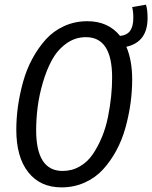

<svg xmlns="http://www.w3.org/2000/svg" viewBox="-20 -790 652 822"><path d="M611.8 -712.9Q611.8 -609.9 521 -589.8Q545.9 -530.8 545.9 -450.2Q545.9 -399.4 538.8 -347.7Q531.7 -295.9 517.1 -243.2Q502.4 -190.4 477.8 -145Q453.1 -99.6 420.7 -64.2Q388.2 -28.8 342.5 -8.3Q296.9 12.2 243.2 12.2Q152.3 12.2 101.1 -52.5Q49.8 -117.2 49.8 -234.9Q49.8 -284.7 57.1 -336.2Q64.5 -387.7 79.1 -440.4Q93.8 -493.2 118.7 -539.1Q143.6 -585 176 -621.1Q208.5 -657.2 254.4 -678.2Q300.3 -699.2 354 -699.2Q443.4 -699.2 494.1 -636.2Q524.4 -639.6 537.6 -658.7Q550.8 -677.7 550.8 -713.9Q550.8 -739.3 545.9 -759.8L605 -770Q611.8 -748.5 611.8 -712.9ZM248 -58.1Q288.1 -58.1 321.5 -77.4Q355 -96.7 377.4 -129.9Q399.9 -163.1 416.5 -203.4Q433.1 -243.7 442.4 -290Q451.7 -336.4 455.8 -377.7Q460 -418.9 460 -458Q460 -630.9 348.1 -630.9Q301.3 -630.9 263.4 -603.3Q225.6 -575.7 202.4 -533.2Q179.2 -490.7 163.3 -436Q147.5 -381.3 141.1 -330.8Q134.8 -280.3 134.8 -232.9Q134.8 -58.1 248 -58.1Z"/></svg>

Font: Fira Sans Compressed Book
Style: Italic
Weight: 350
Width: 3
Italic angle: -8°
Designer: Carrois Corporate & Edenspiekermann AG
Foundry: Carrois Corporate GbR & Edenspiekermann AG
Version: Version 4.203;PS 004.203;hotconv 1.0.88;makeotf.lib2.5.64775